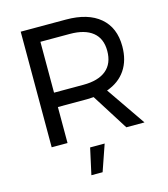

<svg xmlns="http://www.w3.org/2000/svg" viewBox="-131 -802 985 1123"><g transform="rotate(-15 361.5 -241.0)"><path d="M552 0 413 -220Q389 -218 374 -218H196V0H100V-700H374Q507 -700 579.5 -638.5Q652 -577 652 -464Q652 -379 612.5 -321Q573 -263 499 -237L662 0ZM374 -305Q464 -305 512 -344.5Q560 -384 560 -461Q560 -536 512 -574.5Q464 -613 374 -613H196V-305ZM317 59H405L350 218H282Z"/></g></svg>

Font: Montserrat arm2
Style: Regular
Weight: 400
Designer: Julieta Ulanovsky
Foundry: Julieta Ulanovsky
Version: Version 6.000